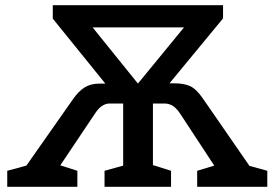

<svg xmlns="http://www.w3.org/2000/svg" viewBox="-20 -722 1061 742"><path d="M8 0V-62L82 -82L263 -340Q284 -370 307.5 -384.5Q331 -399 366 -399H387L184 -650V-702H842V-651L635 -400H654Q691 -400 715 -389Q739 -378 765 -340L944 -81L1013 -62V0H742V-62L808 -82L680 -277Q665 -301 650 -311.5Q635 -322 615 -322H571V-84L641 -62V0H384V-62L456 -82V-322H404Q372 -322 347 -283L213 -83L279 -62V0ZM338 -616 513 -399 691 -616Z"/></svg>

Font: Bitter SemiBold
Style: Regular
Weight: 600
Designer: Sol Matas, and Bitter project Authors
Foundry: Sol Matas
Version: Version 2.001